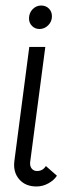

<svg xmlns="http://www.w3.org/2000/svg" viewBox="-20 -670 293 695"><path d="M114 -51Q135 -51 146 -69L186 -34Q176 -18 155.5 -6.5Q135 5 112 5Q72 5 49.5 -21Q27 -47 32 -87L86 -500H144L89 -82Q88 -68 95 -59.5Q102 -51 114 -51ZM85 -603Q85 -623 98 -636.5Q111 -650 129 -650Q146 -650 157 -639Q168 -628 168 -611Q168 -592 154.5 -578.5Q141 -565 123 -565Q107 -565 96 -576Q85 -587 85 -603Z"/></svg>

Font: Bellota
Style: Italic
Weight: 400
Italic angle: -7.5°
Designer: Kemie Guaida
Foundry: Kemie Guaida
Version: Version 4.001